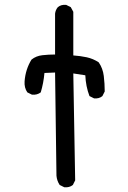

<svg xmlns="http://www.w3.org/2000/svg" viewBox="-20 -794 540 812"><path d="M252 -2 232.4 -11.7Q220.7 -29.3 218.8 -50.8L212.9 -487.3L168 -485.4Q164.1 -442.4 152.3 -403.3Q136.7 -391.6 115.2 -393.6L95.7 -403.3Q82 -422.9 84 -450.2Q87.9 -501 113.3 -542Q132.8 -557.6 159.2 -560.5Q185.5 -563.5 212.9 -563.5V-736.3Q214.8 -752 224.6 -763.7Q238.3 -775.4 259.8 -773.4L279.3 -763.7L290 -744.1V-559.6Q319.3 -557.6 346.7 -551.8Q374 -545.9 397.5 -530.3Q415 -504.9 418.9 -472.7Q422.9 -440.4 422.9 -407.2L413.1 -387.7Q399.4 -376 377.9 -377.9L358.4 -387.7Q342.8 -428.7 340.8 -475.6L290 -483.4L297.9 -31.2L288.1 -11.7Q273.4 0 252 -2Z"/></svg>

Font: JasonHandwriting2
Style: Regular
Weight: 400
Version: Version 1.05.10